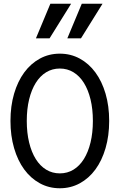

<svg xmlns="http://www.w3.org/2000/svg" viewBox="-20 -997 640 1027"><path d="M300 10Q358.2 10 406.8 -16.5Q455.4 -43 490.3 -90.5Q525.2 -138 544.6 -204.5Q564 -271 564 -350Q564 -430 544.6 -496Q525.2 -562 490.3 -609.5Q455.4 -657 406.8 -683.5Q358.2 -710 300 -710Q241.8 -710 193.2 -683.5Q144.6 -657 109.7 -609.5Q74.8 -562 55.4 -496Q36 -430 36 -350Q36 -271 55.4 -204.5Q74.8 -138 109.7 -90.5Q144.6 -43 193.2 -16.5Q241.8 10 300 10ZM300.1 -69.6Q259.8 -69.6 227.1 -89.5Q194.4 -109.4 171.4 -146.2Q148.4 -183 135.8 -234.8Q123.2 -286.6 123.2 -350.2Q123.2 -413.8 135.8 -465.4Q148.4 -517 171.4 -553.8Q194.4 -590.6 227 -610.5Q259.7 -630.4 299.9 -630.4Q340.2 -630.4 372.9 -610.5Q405.6 -590.6 428.6 -553.8Q451.6 -517 464.2 -465.4Q476.8 -413.8 476.8 -350.2Q476.8 -286.6 464.2 -234.8Q451.6 -183 428.6 -146.2Q405.6 -109.4 373 -89.5Q340.3 -69.6 300.1 -69.6ZM360.4 -977H249.4L172.2 -792H245.2ZM528.4 -977H417.4L340.2 -792H413.2Z"/></svg>

Font: CommitMonoV143 ExtLt
Style: Regular
Weight: 200
Monospace: yes
Designer: Eigil Nikolajsen
Foundry: Eigil Nikolajsen
Version: Version 1.143